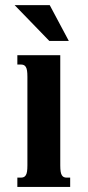

<svg xmlns="http://www.w3.org/2000/svg" viewBox="-20 -736 345 756"><path d="M48.3 -518.6H217.3V-85Q217.3 -69.8 218.8 -60.5Q220.2 -51.3 223.6 -45.9Q227.1 -40.5 231.7 -38.6Q236.3 -36.6 243.2 -36.6H256.3V0H48.3V-36.6H62Q68.4 -36.6 73.2 -38.6Q78.1 -40.5 81.5 -45.9Q85 -51.3 86.4 -60.5Q87.9 -69.8 87.9 -85V-433.6Q87.9 -448.7 86.4 -458Q85 -467.3 81.5 -472.7Q78.1 -478 73.2 -480Q68.4 -481.9 62 -481.9H48.3ZM251 -574.7H174.3L37.6 -715.8H175.8Z"/></svg>

Font: Arian AMU Serif
Style: Bold
Weight: 700
Designer: Ruben Hakobyan (Tarumian)
Foundry: Ruben Hakobyan (Tarumian)
Version: Version 1.002